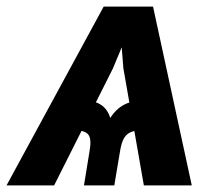

<svg xmlns="http://www.w3.org/2000/svg" viewBox="-51 -561 659 581"><path d="M384.3 0 322.3 -354.5 307.6 -541H412.1L529.3 0ZM203.1 0 220.2 -105Q226.6 -140.6 216.1 -153.8Q205.6 -167 171.4 -167.5L186.5 -260.7Q218.8 -260.7 245.6 -248.8Q272.5 -236.8 282.7 -204.1Q303.7 -236.8 334.7 -248.8Q365.7 -260.7 397.5 -260.7L382.3 -167.5Q359.4 -167 345.5 -161.4Q331.5 -155.8 324 -142.3Q316.4 -128.9 312.5 -105L294.9 0ZM-31.2 0 262.7 -541H368.7L290.5 -353.5L112.8 0Z"/></svg>

Font: Inter 17pt
Style: Bold Italic
Weight: 700
Italic angle: -9.3988°
Version: Version 4.001;git-66647c0bb